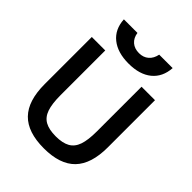

<svg xmlns="http://www.w3.org/2000/svg" viewBox="-264 -1106 1261 1261"><g transform="rotate(45 366.5 -475.5)"><path d="M367 10Q217 10 145 -64Q73 -138 73 -292V-730H198V-315Q198 -235 214 -188.5Q230 -142 267 -121.5Q304 -101 367 -101Q429 -101 466 -121.5Q503 -142 519 -188.5Q535 -235 535 -315V-730H660V-292Q660 -138 588 -64Q516 10 367 10ZM367 -777Q265 -777 205 -825Q145 -873 140 -961H266Q272 -920 298.5 -897Q325 -874 367 -874Q407 -874 433.5 -897Q460 -920 468 -961H593Q587 -873 528 -825Q469 -777 367 -777Z"/></g></svg>

Font: M PLUS 2 SemiBold
Style: Regular
Weight: 600
Designer: Coji Morishita
Foundry: UNDERFOREST DESIGN
Version: Version 1.001